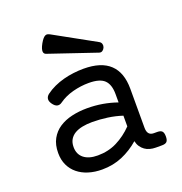

<svg xmlns="http://www.w3.org/2000/svg" viewBox="-124 -779 848 897"><g transform="rotate(-20 300.0 -330.0)"><path d="M534.7 -66.4Q551.3 -66.4 558.3 -59.1Q565.4 -51.8 565.4 -33.2Q565.4 -14.6 558.3 -7.3Q551.3 0 534.7 0H503.4Q488.3 0 474.6 -3.7Q460.9 -7.3 450 -15.1Q439 -22.9 430.9 -34.7Q422.9 -46.4 419.4 -62.5Q380.9 -28.8 334.5 -9Q288.1 10.7 233.9 10.7Q197.3 10.7 166.5 1.2Q135.7 -8.3 113.3 -26.6Q90.8 -44.9 78.4 -71.3Q65.9 -97.7 65.9 -131.8Q65.9 -172.9 81.8 -201.7Q97.7 -230.5 124.8 -248.3Q151.9 -266.1 187.7 -274.4Q223.6 -282.7 263.7 -282.7Q303.2 -282.7 340.3 -276.4Q377.4 -270 412.1 -257.8V-299.3Q412.1 -346.7 389.4 -368.9Q366.7 -391.1 311.5 -391.1Q272 -391.1 232.2 -380.6Q192.4 -370.1 161.6 -348.1Q150.4 -339.8 138.7 -342.3Q127 -344.7 116.2 -359.9Q105.5 -375 107.7 -387Q109.9 -398.9 121.1 -407.2Q140.1 -421.4 163.1 -431.9Q186 -442.4 210.7 -449Q235.4 -455.6 261 -458.7Q286.6 -461.9 311.5 -461.9Q398.9 -461.9 442.1 -420.9Q485.4 -379.9 485.4 -299.3V-105Q485.4 -66.4 517.6 -66.4ZM412.1 -191.9Q378.4 -203.1 340.3 -208.5Q302.2 -213.9 264.2 -213.9Q237.8 -213.9 215.6 -209.5Q193.4 -205.1 177.2 -195.6Q161.1 -186 152.1 -170.7Q143.1 -155.3 143.1 -133.3Q143.1 -97.7 167.7 -77.9Q192.4 -58.1 236.8 -58.1Q289.1 -58.1 332.5 -79.8Q376 -101.6 412.1 -138.7ZM424.3 -553.2Q432.6 -548.3 434.8 -539.8Q437 -531.2 433.6 -522.9Q430.2 -514.6 423.1 -509.5Q416 -504.4 406.7 -507.3L171.9 -586.9Q167 -588.4 163.6 -592Q160.2 -595.7 159.7 -601.8Q159.2 -607.9 161.9 -616.9Q164.6 -626 171.9 -639.2Q179.7 -652.8 186 -659.9Q192.4 -667 198 -669.4Q203.6 -671.9 209.2 -670.4Q214.8 -668.9 221.2 -665.5Z"/></g></svg>

Font: Courier Prime
Style: Regular
Weight: 400
Designer: Alan Dague-Greene
Foundry: Quote-Unquote Apps
Version: Version 1.203